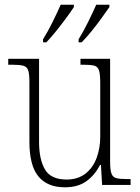

<svg xmlns="http://www.w3.org/2000/svg" viewBox="-20 -786 595 816"><path d="M256 10Q181 10 143 -36.5Q105 -83 105 -184V-439Q105 -473 99.5 -488Q94 -503 78 -507Q62 -511 30 -511H15V-536H146V-183Q146 -109 171 -66Q196 -23 263 -23Q311 -23 343 -48Q375 -73 390.5 -114.5Q406 -156 406 -205V-433Q406 -469 401 -486Q396 -503 380.5 -507Q365 -511 332 -511H322V-536H448V-99Q448 -65 453.5 -49Q459 -33 474 -29Q489 -25 518 -25H535V0H414L409 -85H405Q384 -43 348 -16.5Q312 10 256 10ZM314 -619Q335 -653 354.5 -692.5Q374 -732 389 -766H445V-756Q433 -739 413 -711Q393 -683 370 -654.5Q347 -626 327 -606H314ZM163 -619Q184 -653 203.5 -692.5Q223 -732 238 -766H294V-756Q283 -739 262.5 -711Q242 -683 219 -654.5Q196 -626 177 -606H163Z"/></svg>

Font: Noto Serif Tamil SemiCondensed ExtraLight
Style: Regular
Weight: 200
Width: 4
Designer: Indian Type Foundry, Tom Grace, and the Monotype Design Team
Foundry: Monotype Imaging Inc.
Version: Version 2.004; ttfautohint (v1.8.4.7-5d5b)